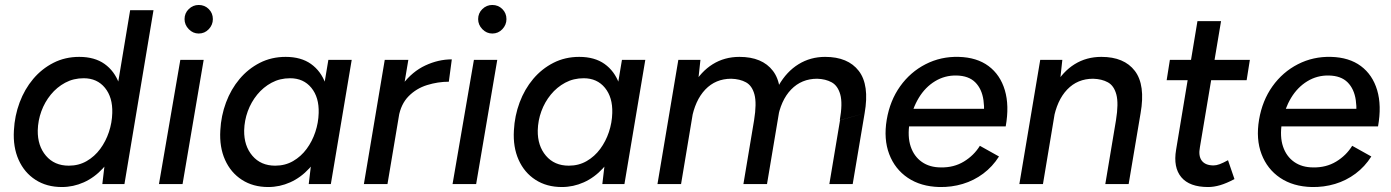

<svg xmlns="http://www.w3.org/2000/svg" viewBox="-20 -741 5599 773"><path d="M392 0 403 -93 504 -700H598L481 0ZM229 12Q168 12 123 -17Q78 -46 55 -97.5Q32 -149 36 -216Q39 -275 59 -328.5Q79 -382 113.5 -423Q148 -464 195 -488Q242 -512 299 -512Q361 -512 401 -483.5Q441 -455 459.5 -404.5Q478 -354 474 -286Q471 -213 450 -157Q429 -101 394.5 -63.5Q360 -26 317.5 -7Q275 12 229 12ZM257 -74Q297 -74 329 -92.5Q361 -111 383.5 -141.5Q406 -172 418.5 -209.5Q431 -247 432 -286Q434 -349 402.5 -387.5Q371 -426 317 -426Q276 -426 242.5 -408Q209 -390 184.5 -360Q160 -330 146.5 -293Q133 -256 132 -216Q131 -154 165 -114Q199 -74 257 -74Z M620 0 706 -500H800L715 0ZM780 -606Q757 -606 740 -623.5Q723 -641 723 -664Q723 -688 740 -704.5Q757 -721 780 -721Q804 -721 820.5 -704.5Q837 -688 837 -664Q837 -641 820.5 -623.5Q804 -606 780 -606Z M1223 0 1234 -93 1302 -500H1396L1312 0ZM1060 12Q999 12 954 -17Q909 -46 886 -97.5Q863 -149 867 -216Q870 -275 890 -328.5Q910 -382 944.5 -423Q979 -464 1026 -488Q1073 -512 1130 -512Q1192 -512 1232 -483.5Q1272 -455 1290.5 -404.5Q1309 -354 1305 -286Q1302 -213 1281 -157Q1260 -101 1225.5 -63.5Q1191 -26 1148.5 -7Q1106 12 1060 12ZM1088 -74Q1128 -74 1160 -92.5Q1192 -111 1214.5 -141.5Q1237 -172 1249.5 -209.5Q1262 -247 1263 -286Q1265 -349 1233.5 -387.5Q1202 -426 1148 -426Q1107 -426 1073.5 -408Q1040 -390 1015.5 -360Q991 -330 977.5 -293Q964 -256 963 -216Q962 -154 996 -114Q1030 -74 1088 -74Z M1445 0 1529 -500H1624L1540 0ZM1548 -269Q1562 -350 1601 -401.5Q1640 -453 1692.5 -477.5Q1745 -502 1799 -502L1787 -412Q1743 -412 1699.5 -398.5Q1656 -385 1625 -353.5Q1594 -322 1585 -270Z M1802 0 1888 -500H1982L1897 0ZM1962 -606Q1939 -606 1922 -623.5Q1905 -641 1905 -664Q1905 -688 1922 -704.5Q1939 -721 1962 -721Q1986 -721 2002.5 -704.5Q2019 -688 2019 -664Q2019 -641 2002.5 -623.5Q1986 -606 1962 -606Z M2405 0 2416 -93 2484 -500H2578L2494 0ZM2242 12Q2181 12 2136 -17Q2091 -46 2068 -97.5Q2045 -149 2049 -216Q2052 -275 2072 -328.5Q2092 -382 2126.5 -423Q2161 -464 2208 -488Q2255 -512 2312 -512Q2374 -512 2414 -483.5Q2454 -455 2472.5 -404.5Q2491 -354 2487 -286Q2484 -213 2463 -157Q2442 -101 2407.5 -63.5Q2373 -26 2330.5 -7Q2288 12 2242 12ZM2270 -74Q2310 -74 2342 -92.5Q2374 -111 2396.5 -141.5Q2419 -172 2431.5 -209.5Q2444 -247 2445 -286Q2447 -349 2415.5 -387.5Q2384 -426 2330 -426Q2289 -426 2255.5 -408Q2222 -390 2197.5 -360Q2173 -330 2159.5 -293Q2146 -256 2145 -216Q2144 -154 2178 -114Q2212 -74 2270 -74Z M2627 0 2711 -500H2800L2790 -408L2722 0ZM2973 0 3016 -257 3116 -286 3068 0ZM3319 0 3362 -257 3461 -285 3413 0ZM3016 -257Q3027 -325 3017.5 -360.5Q3008 -396 2983.5 -409.5Q2959 -423 2924 -424Q2861 -424 2819.5 -380.5Q2778 -337 2764 -258L2724 -261Q2738 -341 2770 -397Q2802 -453 2849.5 -482.5Q2897 -512 2957 -512Q3049 -512 3092 -455.5Q3135 -399 3115 -285ZM3361 -257Q3373 -325 3363 -360.5Q3353 -396 3328.5 -409.5Q3304 -423 3270 -424Q3207 -424 3165 -380.5Q3123 -337 3110 -258L3069 -261Q3083 -341 3115 -397Q3147 -453 3195 -482.5Q3243 -512 3302 -512Q3394 -512 3437.5 -455.5Q3481 -399 3461 -285Z M3762 12Q3687 10 3635 -25Q3583 -60 3560 -120.5Q3537 -181 3550 -259Q3563 -336 3604 -393.5Q3645 -451 3706.5 -482.5Q3768 -514 3840 -512Q3913 -510 3960 -475Q4007 -440 4025.5 -378Q4044 -316 4029 -232H3936Q3946 -292 3939.5 -337.5Q3933 -383 3906.5 -409.5Q3880 -436 3831 -437Q3784 -438 3744.5 -414Q3705 -390 3679 -347Q3653 -304 3642 -247Q3633 -191 3646.5 -151Q3660 -111 3691.5 -89Q3723 -67 3768 -67Q3820 -66 3860.5 -90.5Q3901 -115 3925 -154L4002 -111Q3976 -70 3938.5 -42Q3901 -14 3856 -0.5Q3811 13 3762 12ZM3609 -232 3616 -303H3983L3977 -232Z M4084 0 4168 -500H4257L4247 -408L4179 0ZM4430 0 4473 -257 4572 -285 4524 0ZM4473 -257Q4484 -325 4474.5 -360.5Q4465 -396 4440.5 -409.5Q4416 -423 4381 -424Q4318 -424 4276.5 -380.5Q4235 -337 4221 -258L4181 -261Q4195 -341 4227 -397Q4259 -453 4306.5 -482.5Q4354 -512 4414 -512Q4506 -512 4549 -455.5Q4592 -399 4572 -285Z M4844 12Q4769 12 4736 -27.5Q4703 -67 4715 -138L4801 -656H4896L4811 -149Q4804 -113 4818.5 -94Q4833 -75 4866 -75Q4877 -75 4890.5 -80Q4904 -85 4924 -96L4950 -20Q4918 -3 4892.5 4.5Q4867 12 4844 12ZM4677 -418 4690 -500H5012L4999 -418Z M5261 12Q5186 10 5134 -25Q5082 -60 5059 -120.5Q5036 -181 5049 -259Q5062 -336 5103 -393.5Q5144 -451 5205.5 -482.5Q5267 -514 5339 -512Q5412 -510 5459 -475Q5506 -440 5524.5 -378Q5543 -316 5528 -232H5435Q5445 -292 5438.5 -337.5Q5432 -383 5405.5 -409.5Q5379 -436 5330 -437Q5283 -438 5243.5 -414Q5204 -390 5178 -347Q5152 -304 5141 -247Q5132 -191 5145.5 -151Q5159 -111 5190.5 -89Q5222 -67 5267 -67Q5319 -66 5359.5 -90.5Q5400 -115 5424 -154L5501 -111Q5475 -70 5437.5 -42Q5400 -14 5355 -0.5Q5310 13 5261 12ZM5108 -232 5115 -303H5482L5476 -232Z"/></svg>

Font: Figtree Light Medium
Style: Italic
Weight: 500
Italic angle: -9.5°
Version: Version 2.000